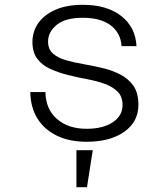

<svg xmlns="http://www.w3.org/2000/svg" viewBox="-20 -578 690 799"><path d="M340 12Q270 12 217.5 -13Q165 -38 136 -84.5Q107 -131 106 -195H169Q170 -124 217 -83Q264 -42 340 -42Q408 -42 449 -69Q490 -96 490 -141Q490 -176 469.5 -196.5Q449 -217 416 -229Q383 -241 342.5 -248.5Q302 -256 262.5 -266Q223 -276 189.5 -291Q156 -306 135.5 -333Q115 -360 115 -403Q115 -447 139.5 -482Q164 -517 211 -537.5Q258 -558 325 -558Q425 -558 484.5 -511.5Q544 -465 548 -386H486Q482 -442 440 -473Q398 -504 324 -504Q252 -504 216 -474.5Q180 -445 180 -405Q180 -373 200.5 -355Q221 -337 254.5 -327.5Q288 -318 328 -311Q368 -304 408 -294.5Q448 -285 481.5 -267.5Q515 -250 535.5 -220.5Q556 -191 556 -142Q556 -71 497 -29.5Q438 12 340 12ZM298 201V47H366L342 201Z"/></svg>

Font: Azeret Mono ExtraLight
Style: Regular
Weight: 250
Designer: Martin Vácha
Foundry: Displaay
Version: Version 1.002